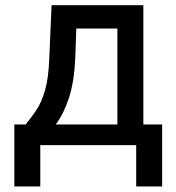

<svg xmlns="http://www.w3.org/2000/svg" viewBox="-20 -548 665 725"><path d="M34.1 -78.1H76.7Q98 -103.7 117.4 -132.5Q136.7 -161.2 150 -207Q163.4 -252.8 166.2 -329.5L174.7 -528.4H521.3V-78.1H592.3V156.2H494.3V0H132.1V156.2H34.1ZM264.2 -329.5Q260.3 -239 240.4 -178.4Q220.5 -117.9 190.7 -78.1H423.3V-440.3H268.1Z"/></svg>

Font: Interface
Style: Regular
Weight: 400
Designer: Rasmus Andersson
Foundry: rsms
Version: Version 1.8